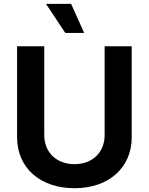

<svg xmlns="http://www.w3.org/2000/svg" viewBox="-20 -968 774 998"><path d="M367.2 10.3C545.4 10.3 664.6 -96.7 664.6 -253.9V-727.5H523.9V-265.6C523.9 -178.2 462.4 -114.7 367.2 -114.7C271.5 -114.7 210 -178.2 210 -265.6V-727.5H68.8V-253.9C68.8 -96.7 187.5 10.3 367.2 10.3ZM319.3 -796.9H417.5L349.6 -947.8H219.2Z"/></svg>

Font: Raveo SemiBold
Style: Regular
Weight: 600
Designer: Jakub Foglar, Rasmus Andersson (Inter)
Foundry: Jakubfoglar.com
Version: Version 1.100;Glyphs 3.2.3 (3260)